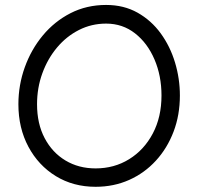

<svg xmlns="http://www.w3.org/2000/svg" viewBox="-20 -714 785 764"><path d="M360.4 29.3Q271.5 29.3 202.1 -13.2Q132.8 -55.7 93 -130.1Q53.2 -204.6 53.2 -299.3Q53.2 -375.5 78.6 -446.3Q104 -517.1 150.4 -573Q196.8 -628.9 260.7 -661.6Q324.7 -694.3 402.3 -694.3Q472.7 -694.3 527.3 -663.6Q582 -632.8 619.6 -581.1Q657.2 -529.3 676.5 -465.1Q695.8 -400.9 695.8 -334Q695.8 -256.3 670.7 -190.2Q645.5 -124 600.3 -74.7Q555.2 -25.4 493.9 2Q432.6 29.3 360.4 29.3ZM360.4 -43.9Q434.6 -43.9 493.9 -80.6Q553.2 -117.2 587.9 -182.6Q622.6 -248 622.6 -334Q622.6 -412.6 594.7 -477.5Q566.9 -542.5 517.3 -581.3Q467.8 -620.1 402.3 -620.1Q344.2 -620.1 294.2 -594.7Q244.1 -569.3 206.8 -524.7Q169.4 -480 148.4 -422.1Q127.4 -364.3 127.4 -299.3Q127.4 -221.7 157.7 -164.3Q188 -106.9 240.5 -75.4Q293 -43.9 360.4 -43.9Z"/></svg>

Font: Mikhak-DS1-FD Regular
Style: Regular
Weight: 400
Designer: Amin Abedi
Version: Version 3.2